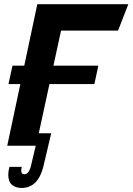

<svg xmlns="http://www.w3.org/2000/svg" viewBox="-20 -696 633 917"><path d="M152.3 0H14.6L158.2 -675.8H592.8L543.9 -549.8H271.5ZM83 201.7Q55.2 201.7 37.4 186.8Q19.5 171.9 19.5 138.2Q19.5 122.6 24.9 101.1H84Q81.5 111.8 81.5 119.6Q81.5 136.2 96.2 136.2Q116.2 136.2 126.5 102.1L164.6 -59.6H224.6L186.5 102.1Q160.2 201.7 83 201.7ZM430.7 -294.4H20.5L39.6 -382.3H449.7Z"/></svg>

Font: Cadman
Style: Bold Italic
Weight: 700
Italic angle: -12°
Designer: Paul James MIller
Foundry: High-Logic / Made with FontCreator
Version: Version 2.114;March 28, 2021;FontCreator 13.0.0.2683 64-bit